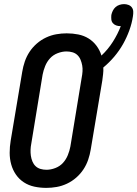

<svg xmlns="http://www.w3.org/2000/svg" viewBox="-20 -905 668 933"><path d="M205 8Q175 8 147 2Q119 -4 96 -19Q73 -34 57.5 -56.5Q42 -79 34.5 -106Q27 -133 27 -162.5Q27 -192 32 -222L88 -556Q92 -581 100.5 -606Q109 -631 123.5 -653Q138 -675 158.5 -693Q179 -711 203.5 -722.5Q228 -734 253.5 -738.5Q279 -743 304 -743Q333 -743 360.5 -737.5Q388 -732 410.5 -718Q433 -704 449 -682.5Q465 -661 473 -635Q505 -665 528.5 -702Q552 -739 567 -778H565Q554 -778 544.5 -781.5Q535 -785 528.5 -792.5Q522 -800 521 -810.5Q520 -821 521 -832Q523 -842 528 -852.5Q533 -863 541.5 -870.5Q550 -878 561 -881.5Q572 -885 583 -885Q594 -885 604.5 -881Q615 -877 621 -868.5Q627 -860 627.5 -849Q628 -838 626 -826Q621 -792 608.5 -757.5Q596 -723 578 -691Q560 -659 535.5 -630Q511 -601 482 -577Q483 -561 481 -545Q479 -529 477 -513L421 -179Q417 -154 408.5 -129Q400 -104 385.5 -82Q371 -60 350.5 -42Q330 -24 305.5 -12.5Q281 -1 255.5 3.5Q230 8 205 8ZM206 -80Q227 -80 249 -88.5Q271 -97 286 -113.5Q301 -130 309.5 -151Q318 -172 322 -193L377 -528Q380 -543 381 -558Q382 -573 379.5 -587Q377 -601 371.5 -614.5Q366 -628 356 -637.5Q346 -647 332 -651Q318 -655 303 -655Q282 -655 260 -646.5Q238 -638 223 -621.5Q208 -605 199.5 -584Q191 -563 187 -542L132 -207Q129 -192 128.5 -177Q128 -162 130 -148Q132 -134 137.5 -120.5Q143 -107 153 -97.5Q163 -88 177 -84Q191 -80 206 -80Z"/></svg>

Font: Iosevka SS18 Semibold
Style: Italic
Weight: 600
Italic angle: -9°
Monospace: yes
Designer: Belleve Invis
Foundry: Belleve Invis
Version: Version 25.1.1; ttfautohint (v1.8.4)